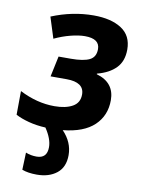

<svg xmlns="http://www.w3.org/2000/svg" viewBox="-88 -614 671 910"><g transform="rotate(10 247.5 -159.0)"><path d="M351 -285V-282Q438 -257 438 -172Q438 -98 388 -50.5Q338 -3 238 7Q286 57 286 119Q286 177 249 206.5Q212 236 153 236Q110 236 82 225L85 142Q109 152 137 152Q188 152 188 98Q188 58 155 9Q112 7 74 -3Q36 -13 10 -27L11 -141Q95 -98 179 -98Q233 -98 266 -116.5Q299 -135 299 -175Q299 -234 214 -234H137L158 -333H217Q278 -333 307 -347.5Q336 -362 336 -400Q336 -450 265 -450Q235 -450 196 -440Q157 -430 119 -412L87 -513Q187 -554 289 -554Q373 -554 423 -521.5Q473 -489 473 -422Q473 -366 441 -333Q409 -300 351 -285Z"/></g></svg>

Font: Noto Sans Display
Style: Bold Italic
Weight: 700
Italic angle: -12°
Designer: Monotype Design team
Foundry: Monotype Imaging Inc.
Version: Version 1.000